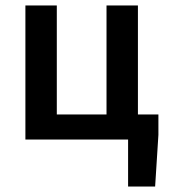

<svg xmlns="http://www.w3.org/2000/svg" viewBox="-20 -511 617 703"><path d="M449 0V172H548L560 -17V-92H485V-491H370V-92H188V-491H73V0Z"/></svg>

Font: DAIFUKU Sans Semibold
Style: Regular
Weight: 600
Designer: Original font ‘Source Sans 3’ : Paul D. Hunt
Foundry: Daifuku
Version: Version 1.000